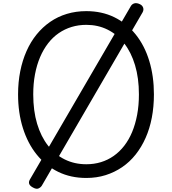

<svg xmlns="http://www.w3.org/2000/svg" viewBox="-20 -1084 1067 1190"><path d="M515 19Q418 19 340.5 -19Q263 -57 207.5 -126Q152 -195 122 -290Q92 -385 92 -499Q92 -575 105.5 -642.5Q119 -710 144.5 -767.5Q170 -825 207 -870.5Q244 -916 291 -948.5Q338 -981 394.5 -998Q451 -1015 515 -1015Q611 -1015 688 -977.5Q765 -940 820.5 -871Q876 -802 905 -707Q934 -612 934 -499Q934 -423 921 -355Q908 -287 882.5 -229.5Q857 -172 820.5 -126Q784 -80 737 -48Q690 -16 634.5 1.5Q579 19 515 19ZM515 -66Q563 -66 605.5 -79Q648 -92 684.5 -117.5Q721 -143 750 -180.5Q779 -218 799 -266Q819 -314 830 -372.5Q841 -431 841 -499Q841 -600 817 -680Q793 -760 749.5 -815.5Q706 -871 646.5 -900.5Q587 -930 515 -930Q467 -930 424 -917Q381 -904 344 -878.5Q307 -853 278 -815.5Q249 -778 228.5 -730Q208 -682 197 -624Q186 -566 186 -499Q186 -397 210 -317Q234 -237 278 -181Q322 -125 382 -95.5Q442 -66 515 -66ZM239 67Q232 78 218.5 84Q205 90 184 78Q148 59 165 29L792 -1048Q800 -1060 814 -1063.5Q828 -1067 847 -1058Q862 -1051 867 -1037Q872 -1023 864 -1008Z"/></svg>

Font: Playwrite ES Deco
Style: Regular
Weight: 400
Designer: Veronika Burian, José Scaglione
Foundry: TypeTogether
Version: Version 1.002